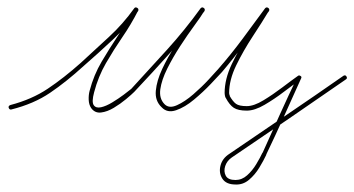

<svg xmlns="http://www.w3.org/2000/svg" viewBox="-20 -284 945 512"><path d="M3 3Q2 -2 8 -4Q65 -19 107.5 -47.5Q150 -76 195 -116Q233 -151 270.5 -185.5Q308 -220 338 -262Q341 -266 346 -263Q351 -260 348 -255Q329 -218 306 -184.5Q283 -151 262.5 -115.5Q242 -80 231 -38Q224 -12 230 -3.5Q236 5 249.5 2Q263 -1 279.5 -11Q296 -21 310 -31.5Q324 -42 330 -47Q330 -47 330 -47Q330 -47 330 -47Q330 -47 330 -47Q330 -47 330 -47Q378 -99 425.5 -151.5Q473 -204 515 -262Q519 -266 523 -263Q528 -260 525 -255Q516 -240 498 -215.5Q480 -191 460.5 -161Q441 -131 426 -101Q411 -71 407.5 -46Q404 -21 419 -6Q431 6 452 -3.5Q473 -13 495.5 -32.5Q518 -52 536.5 -72Q555 -92 562 -100Q596 -139 626.5 -180Q657 -221 687 -262Q691 -266 695 -263Q700 -260 697 -255Q679 -225 654 -187Q629 -149 610 -110Q591 -71 591 -36Q591 -33 593 -28Q593 -28 592 -28Q592 -29 592 -29Q601 -13 609.5 -7Q618 -1 638 -1Q657 -1 682.5 -16.5Q708 -32 733 -51Q758 -70 775 -82Q778 -84 782 -81Q785 -79 783 -75Q760 -24 737 27Q714 78 690 128Q690 128 690 128.5Q690 129 690 129Q690 129 690 129Q690 129 690 129Q683 144 671.5 163Q660 182 644 195.5Q628 209 608 208Q608 208 608 208Q608 208 608 208Q608 208 608 208Q608 208 608 208Q583 208 573 192.5Q563 177 568 157.5Q573 138 592 126Q668 74 744 22.5Q820 -29 896 -82Q901 -85 904 -80Q907 -75 902 -72Q827 -20 751 32Q675 84 598 136Q585 145 580.5 159Q576 173 582 184.5Q588 196 608 196Q608 196 608 196Q608 196 608 196Q608 196 608 196Q608 196 608 196Q625 196 639 183.5Q653 171 663.5 153.5Q674 136 680 123Q680 123 680 123Q680 123 680 123Q680 123 680 123.5Q680 124 680 124Q703 73 726 22Q749 -29 773 -79Q774 -84 780 -79Q785 -75 781 -72Q763 -59 737.5 -39.5Q712 -20 685.5 -4.5Q659 11 638 11Q615 11 603.5 3.5Q592 -4 582 -23Q582 -23 582 -24Q581 -24 581 -24Q579 -31 579 -36Q579 -73 598 -113Q617 -153 642.5 -191.5Q668 -230 687 -261Q690 -266 695 -262Q700 -259 697 -254Q666 -214 635.5 -172.5Q605 -131 572 -92Q562 -81 542 -60Q522 -39 497.5 -18.5Q473 2 449.5 10Q426 18 411 2Q393 -15 395.5 -42Q398 -69 412.5 -100Q427 -131 447 -162Q467 -193 486 -219Q505 -245 515 -261Q518 -266 523 -263Q528 -259 525 -254Q482 -197 434.5 -144Q387 -91 338 -39Q338 -39 338 -39Q338 -39 338 -39Q338 -39 338 -39Q338 -39 338 -39Q331 -32 316 -19.5Q301 -7 283.5 3.5Q266 14 249.5 16Q233 18 223 4Q217 -5 216.5 -18Q216 -31 219 -42Q230 -84 251 -119.5Q272 -155 295 -189.5Q318 -224 338 -261Q340 -266 346 -262Q351 -259 348 -254Q317 -212 279.5 -177Q242 -142 203 -108Q157 -66 113.5 -36.5Q70 -7 10 8Q5 9 3 3Z"/></svg>

Font: FRB American Cursive Guidelines Thin
Style: Italic
Weight: 100
Italic angle: -25°
Version: Version 2.0;Modular Font Editor K font №1